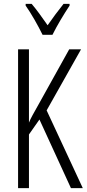

<svg xmlns="http://www.w3.org/2000/svg" viewBox="-20 -968 446 988"><path d="M338 -948H307C275 -907 254 -880 225 -838C198 -877 167 -920 143 -948H112V-939C140 -900 176 -836 199 -789H250C273 -836 310 -897 338 -939ZM406 0 220 -400 397 -714H336L182 -437C155 -389 136 -356 129 -337V-714H73V0H129V-276L183 -353L345 0Z"/></svg>

Font: Noto Sans Display Condensed Light
Style: Regular
Weight: 300
Width: 3
Designer: Monotype Design Team
Foundry: Monotype Imaging Inc.
Version: Version 1.900